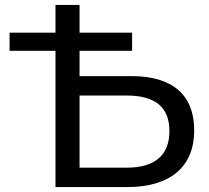

<svg xmlns="http://www.w3.org/2000/svg" viewBox="-20 -762 851 782"><path d="M206 0H498C674 0 771 -83 771 -231C771 -376 682 -452 516 -452H304V-555H518V-629H304V-742H206V-629H19V-555H206ZM495 -79H304V-373H495C613 -373 670 -325 670 -228C670 -130 611 -79 495 -79Z"/></svg>

Font: Chess Sans Medium
Style: Regular
Weight: 500
Designer: Wolf Bōese
Foundry: Wolf Bōese
Version: Version 7.223;Glyphs 3.3 (3306)